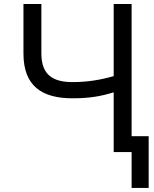

<svg xmlns="http://www.w3.org/2000/svg" viewBox="-20 -747 754 943"><path d="M95.2 -727.3V-484.4C95.2 -323.9 186.1 -264.2 336.6 -264.2C424.7 -264.2 479 -275.6 538.4 -293.3V0H626.4V176.1H710.2V-78.1H626.4V-727.3H538.4V-373.2C476.2 -355.1 410.2 -343.8 336.6 -343.8C242.9 -343.8 183.2 -376.4 183.2 -484.4V-727.3Z"/></svg>

Font: Margiela Sans
Style: Regular
Weight: 400
Designer: Stefan Endress, Andreas Faust
Version: Version 1.100;FEAKit 1.0